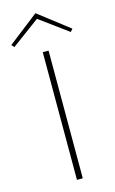

<svg xmlns="http://www.w3.org/2000/svg" viewBox="-142 -906 575 956"><g transform="rotate(-15 145.5 -427.5)"><path d="M303 -733 291 -719 145 -826 0 -719 -12 -733 145 -855ZM130 -658H160V0H130Z"/></g></svg>

Font: Ysabeau Infant Extralight
Style: Regular
Weight: 200
Designer: Christian Thalmann (Catharsis Fonts)
Version: Version 0.003